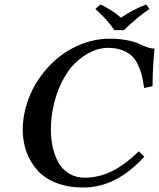

<svg xmlns="http://www.w3.org/2000/svg" viewBox="-20 -832 714 862"><path d="M354 9.8Q285.2 9.8 231.9 -11.2Q178.7 -32.2 146.7 -68.8Q114.7 -105.5 98.4 -151.4Q82 -197.3 82 -250Q82 -282.2 87.9 -314.9Q105.5 -411.6 163.1 -490.2Q220.7 -569.8 302.7 -614Q384.8 -658.2 472.2 -658.2Q515.6 -658.2 550.5 -651.4Q585.4 -644.5 603 -636Q620.6 -627.4 639.4 -620.6Q658.2 -613.8 673.8 -613.8Q665 -526.4 665 -444.8L627 -437Q622.6 -469.2 616.9 -492.7Q611.3 -516.1 599.6 -541Q587.9 -565.9 571.3 -581.5Q554.7 -597.2 527.6 -607.2Q500.5 -617.2 464.8 -617.2Q428.7 -617.2 391.4 -600.3Q354 -583.5 319.1 -550.5Q284.2 -517.6 256.3 -461.4Q228.5 -405.3 215.8 -334Q208.5 -293 208.5 -251Q208.5 -206.5 217.3 -168.5Q226.1 -130.4 243.9 -99.9Q261.7 -69.3 291.7 -51.8Q321.8 -34.2 360.8 -34.2Q420.9 -34.2 479.7 -62Q538.6 -89.8 603 -152.8L627.9 -128.9Q502.9 9.8 354 9.8ZM493.2 -696.8Q464.8 -740.7 408.2 -792L431.2 -812Q482.9 -787.6 522.9 -752.9Q578.6 -789.6 636.2 -812L650.9 -792Q599.6 -756.8 536.1 -696.8Z"/></svg>

Font: Linux Libertine G
Style: Semibold Italic
Weight: 600
Italic angle: -11.5°
Designer: Philipp H. Poll
Foundry: Philipp H. Poll
Version: Version 5.1.1